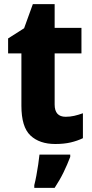

<svg xmlns="http://www.w3.org/2000/svg" viewBox="-20 -683 445 924"><path d="M296 -121Q317 -121 337 -125.5Q357 -130 379 -138V-18Q352 -5 320 2.5Q288 10 246 10Q170 10 126.5 -31Q83 -72 83 -174V-426H19V-498L96 -547L138 -663H243V-549H372V-426H243V-180Q243 -121 296 -121ZM318 72Q304 109 286 146Q268 183 243 221H145V208Q150 189 155 162Q160 135 164 108Q168 81 170 61H318Z"/></svg>

Font: Noto Sans Armenian SemiCondensed ExtraBold
Style: Regular
Weight: 800
Width: 4
Designer: Monotype Design Team
Foundry: Monotype Imaging Inc.
Version: Version 2.008; ttfautohint (v1.8.4.7-5d5b)